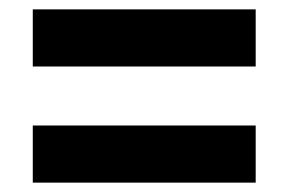

<svg xmlns="http://www.w3.org/2000/svg" viewBox="-20 -555 616 410"><path d="M50 -413V-535H526V-413ZM50 -165V-287H526V-165Z"/></svg>

Font: MuseoModerno Thin SemiBold
Style: Regular
Weight: 600
Version: Version 1.003